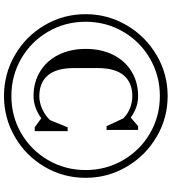

<svg xmlns="http://www.w3.org/2000/svg" viewBox="31 -881 860 962"><g transform="rotate(90 461.0 -400.0)"><path d="M51 -399Q51 -510 106.5 -604.5Q162 -699 256 -754.5Q350 -810 461 -810Q572 -810 666 -754.5Q760 -699 815.5 -604.5Q871 -510 871 -399Q871 -288 816 -194Q761 -100 666.5 -45Q572 10 461 10Q350 10 255.5 -45Q161 -100 106 -194Q51 -288 51 -399ZM832 -399Q832 -501 782.5 -586.5Q733 -672 648 -721.5Q563 -771 461 -771Q359 -771 273.5 -721.5Q188 -672 138.5 -586.5Q89 -501 89 -399Q89 -297 138.5 -211.5Q188 -126 273.5 -76.5Q359 -27 461 -27Q563 -27 648 -76.5Q733 -126 782.5 -211.5Q832 -297 832 -399ZM225 -400Q225 -477 254.5 -536.5Q284 -596 338 -629Q392 -662 462 -662Q518 -662 569 -625L612 -662H631V-504H612L573 -588Q551 -610 521.5 -621.5Q492 -633 462 -633Q394 -633 357.5 -590Q321 -547 321 -458V-341Q321 -253 357.5 -210Q394 -167 462 -167Q494 -167 527 -182Q560 -197 582 -221L618 -309H637V-144H618L572 -177Q549 -159 519.5 -148.5Q490 -138 462 -138Q392 -138 338 -171Q284 -204 254.5 -263.5Q225 -323 225 -400Z"/></g></svg>

Font: Prata
Style: Regular
Weight: 400
Designer: Ivan Petrov
Foundry: Cyreal
Version: Version 2.000